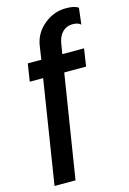

<svg xmlns="http://www.w3.org/2000/svg" viewBox="-147 -829 773 1149"><g transform="rotate(-15 239.5 -255.0)"><path d="M397 -657.2Q358.9 -657.2 334 -632.6Q309.1 -607.9 301.8 -564.9L291 -500H425.8L409.2 -391.1H273.9L171.9 250H42L143.1 -391.1H60.1L77.1 -500H161.1L173.8 -585Q186 -660.2 246.6 -710Q307.1 -759.8 382.8 -759.8Q437 -759.8 459 -742.2L446.8 -641.1Q430.2 -657.2 397 -657.2Z"/></g></svg>

Font: Oakes Grotesk
Style: Bold Italic
Weight: 700
Designer: Samuel Oakes
Foundry: Samuel Oakes
Version: Version 1.0 | wf-rip DC20170320